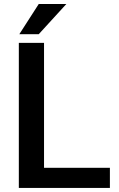

<svg xmlns="http://www.w3.org/2000/svg" viewBox="-20 -921 581 941"><path d="M72.3 0ZM195.8 -98.6H518.6V0H72.3V-710.9H195.8ZM169.9 -901.4H305.2L169.9 -753.4H74.7Z"/></svg>

Font: Roboto Medium
Style: Regular
Weight: 500
Designer: Google
Version: Version 2.134; 2016; ttfautohint (v1.6)